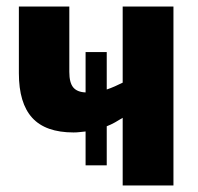

<svg xmlns="http://www.w3.org/2000/svg" viewBox="-20 -570 607 590"><path d="M513 -550V0H357V-208Q346 -201 333.5 -194Q321 -187 308 -182V-62H243V-166Q233 -165 224 -164Q215 -163 206 -163Q120 -163 79 -208Q38 -253 38 -345V-550H193V-349Q193 -316 205 -301.5Q217 -287 243 -286V-410H308V-295Q320 -299 332.5 -304.5Q345 -310 357 -316V-550Z"/></svg>

Font: Noto Sans Display Condensed ExtraBold
Style: Regular
Weight: 800
Width: 3
Designer: Monotype Design Team
Foundry: Monotype Imaging Inc.
Version: Version 2.003